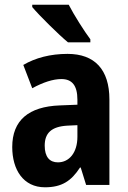

<svg xmlns="http://www.w3.org/2000/svg" viewBox="-20 -786 544 816"><path d="M272 -766H117V-756C147 -720 229 -639 269 -606H364V-619C339 -652 294 -723 272 -766ZM267 -557C194 -557 130 -540 79 -510L117 -411C163 -436 205 -450 241 -450C286 -450 309 -423 309 -362V-341L234 -338C102 -333 32 -275 32 -161C32 -65 79 10 171 10C243 10 283 -17 320 -74H323L346 0H445V-363C445 -491 382 -557 267 -557ZM266 -252 309 -254V-205C309 -137 274 -96 226 -96C191 -96 170 -119 170 -167C170 -220 198 -248 266 -252Z"/></svg>

Font: Noto Sans Thai Looped Condensed
Style: Bold
Weight: 700
Width: 3
Designer: Sasikarn Vongin, Ben Mitchell
Foundry: The Fontpad Ltd
Version: Version 1.001